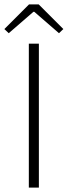

<svg xmlns="http://www.w3.org/2000/svg" viewBox="-35 -859 310 879"><path d="M97 0V-659H143V0ZM-15 -726 98 -839H142L255 -726L235 -707L122 -805H118L5 -707Z"/></svg>

Font: Giro Light
Style: Regular
Weight: 300
Designer: Paul D. Hunt
Foundry: Adobe Systems Incorporated
Version: Version 1.000;PS 1.0;hotconv 1.0.88;makeotf.lib2.5.647800